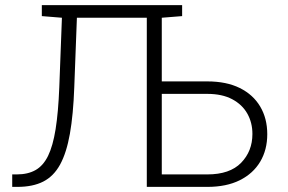

<svg xmlns="http://www.w3.org/2000/svg" viewBox="-20 -731 1125 751"><path d="M27.8 0V-48.8H45.9Q88.9 -48.8 118.9 -65.7Q148.9 -82.5 168 -121.3Q187 -160.2 197.5 -225.8Q208 -291.5 211.9 -389.6L222.2 -661.6L143.6 -668V-710.9H692.4V-668L612.8 -661.6V-412.6H791Q865.7 -412.6 918 -386.7Q970.2 -360.8 997.8 -314.2Q1025.4 -267.6 1025.4 -206.1Q1025.4 -145 997.8 -98.6Q970.2 -52.2 918 -26.1Q865.7 0 791 0H554.2V-661.6H280.8L270.5 -389.6Q266.6 -282.2 253.4 -207.8Q240.2 -133.3 215.1 -87.4Q189.9 -41.5 149.2 -20.8Q108.4 0 47.9 0ZM612.8 -48.8H791Q878.9 -48.8 923.1 -94.2Q967.3 -139.6 967.3 -207Q967.3 -251 947.5 -286.4Q927.7 -321.8 888.4 -342.8Q849.1 -363.8 791 -363.8H612.8Z"/></svg>

Font: Roboto Slab LO Light
Style: Regular
Weight: 300
Designer: Google
Version: Version 2.000